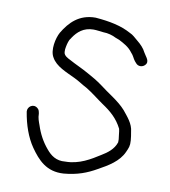

<svg xmlns="http://www.w3.org/2000/svg" viewBox="-78 -715 719 811"><g transform="rotate(10 282.0 -309.5)"><path d="M366 -574 382 -568C403 -557 425 -546 441 -524C452 -513 455 -501 463 -491L470 -483C480 -471 497 -472 507 -481C527 -499 505 -517 496 -534C488 -551 473 -566 458 -578C443 -590 437 -598 421 -605C379 -628 330 -638 268 -643C197 -643 158 -601 130 -554C116 -529 104 -475 122 -446C141 -411 186 -395 225 -376C246 -366 262 -354 282 -344C310 -327 335 -306 360 -289C396 -265 426 -240 447 -198L449 -187L451 -170C452 -165 452 -159 453 -154V-141C443 -110 417 -91 392 -76C354 -52 307 -22 247 -22C208 -18 184 -37 165 -60C142 -87 125 -118 113 -155C108 -169 102 -183 102 -202C100 -213 99 -219 91 -225C72 -240 48 -223 50 -202C59 -146 77 -95 104 -56C137 -9 175 34 249 29C307 24 348 8 388 -15C430 -38 474 -64 493 -107C501 -125 506 -134 504 -158L502 -176L499 -194C496 -229 471 -255 452 -279C421 -314 376 -338 338 -368C320 -381 297 -395 276 -406C250 -421 219 -434 192 -449C184 -453 164 -462 164 -478V-489C166 -504 169 -518 175 -531L183 -543C200 -568 225 -592 268 -592C282 -592 298 -589 311 -588C330 -588 351 -582 366 -574ZM269 -648H268ZM247 -27ZM502 -181ZM452 -284ZM338 -373Z"/></g></svg>

Font: Blanket
Style: Light
Weight: 300
Foundry: Cannot Into Space Fonts
Version: Version 0.9